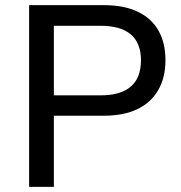

<svg xmlns="http://www.w3.org/2000/svg" viewBox="-20 -725 704 745"><path d="M93 0V-705H384Q460 -705 513.5 -680Q567 -655 594.5 -607Q622 -559 622 -491Q622 -424 594 -375.5Q566 -327 513 -301.5Q460 -276 384 -276H189V0ZM189 -355H370Q448 -355 487.5 -389Q527 -423 527 -491Q527 -558 487.5 -591.5Q448 -625 370 -625H189Z"/></svg>

Font: Nunito Sans 12pt ExtraLight 10pt Medium
Style: Regular
Weight: 500
Version: Version 3.101;gftools[0.9.27]